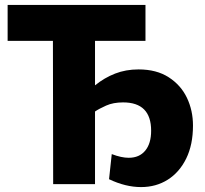

<svg xmlns="http://www.w3.org/2000/svg" viewBox="-20 -748 834 780"><path d="M196 0 195 -582H11V-728H571V-582H366V-402H367Q404 -432 447.5 -449Q491 -466 543 -466Q616 -466 665.5 -434Q715 -402 739.5 -350.5Q764 -299 764 -238Q764 -160 736.5 -104Q709 -48 661.5 -18Q614 12 553 12Q490 12 423 -20L434 -122Q473 -107 503 -107Q546 -107 570 -136Q594 -165 594 -217Q594 -332 480 -332Q440 -332 411 -319Q382 -306 366 -295V0Z"/></svg>

Font: Murecho
Style: Bold
Weight: 700
Designer: Neil Summerour
Foundry: Positype
Version: Version 1.010; ttfautohint (v1.8.3)